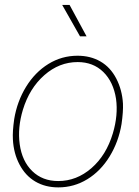

<svg xmlns="http://www.w3.org/2000/svg" viewBox="-20 -770 579 799"><path d="M39.1 -274.4Q51.3 -348.1 88.4 -408.7Q125.5 -469.2 181.2 -503.7Q236.8 -538.1 302.7 -538.1Q356.4 -538.1 397.9 -514.2Q439.5 -490.2 463.9 -443.1Q488.3 -396 491.7 -338.9Q493.2 -305.7 485.8 -253.9Q473.6 -180.2 436.3 -119.1Q398.9 -58.1 343.5 -24.2Q288.1 9.8 222.7 9.8Q168.5 9.8 127.2 -14.4Q85.9 -38.6 61.3 -85.2Q36.6 -131.8 33.7 -189.9Q31.7 -222.7 39.1 -274.4ZM62 -169.9Q71.8 -99.1 114.3 -57.9Q156.7 -16.6 222.2 -16.6Q298.8 -16.6 360.6 -70.3Q422.4 -124 449.7 -215.3Q472.2 -291 462.9 -358.4Q452.1 -429.2 409.9 -470.5Q367.7 -511.7 303.2 -511.7Q226.6 -511.7 164.6 -457.3Q102.5 -402.8 75.2 -313Q52.7 -238.3 62 -169.9ZM340.3 -618.7H313L238.8 -749.5H269.5Z"/></svg>

Font: Roboto Thin
Style: Italic
Weight: 250
Italic angle: -12°
Designer: Google
Version: Version 2.134; 2016